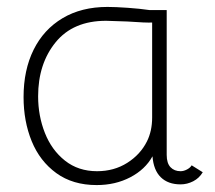

<svg xmlns="http://www.w3.org/2000/svg" viewBox="-20 -525 621 554"><path d="M565 -28Q555 -11 537.5 -2Q520 7 501 7Q465 7 444 -13.5Q423 -34 420 -74Q399 -36 356 -13.5Q313 9 259 9Q190 9 142.5 -25.5Q95 -60 71.5 -117.5Q48 -175 48 -245Q48 -323 77 -381.5Q106 -440 160.5 -472.5Q215 -505 290 -505Q313 -505 348.5 -502.5Q384 -500 411 -496H461V-78Q461 -54 472 -42.5Q483 -31 501 -31Q510 -31 519.5 -36Q529 -41 533 -48ZM419 -460Q403 -459 347 -463L286 -465Q191 -465 140.5 -403Q90 -341 90 -247Q90 -191 109.5 -141.5Q129 -92 167.5 -61.5Q206 -31 260 -31Q309 -31 347 -55Q385 -79 404 -117Q419 -147 419 -186Z"/></svg>

Font: Bellota Light
Style: Regular
Weight: 300
Designer: Kemie Guaida
Foundry: Kemie Guaida
Version: Version 4.001